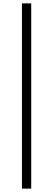

<svg xmlns="http://www.w3.org/2000/svg" viewBox="-20 -843 315 1138"><path d="M110 -823H165V275H110Z"/></svg>

Font: Nebula Sans Book
Style: Regular
Weight: 400
Designer: Paul D. Hunt for Adobe (as Source Sans)
Foundry: Nebula Entertainment & Broadcasting LLC
Version: Version 1.010